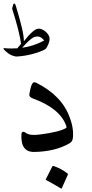

<svg xmlns="http://www.w3.org/2000/svg" viewBox="-54 -859 524 1093"><path d="M113 -322Q117 -347 121.5 -362.5Q126 -378 131 -385Q138 -395 154 -387Q299 -314 343 -190Q356 -156 360 -125Q364 -94 360 -68Q357 -53 343 -44Q300 -19 249.5 -7Q199 5 142 6Q62 8 68 -96Q69 -107 78 -109Q84 -109 94 -102Q116 -86 171 -93Q288 -108 323 -131Q326 -133 323 -143Q287 -243 132 -299Q111 -307 113 -322ZM24 -838Q31 -843 36 -826Q58 -754 70 -703.5Q82 -653 82 -624Q95 -641 107.5 -655Q120 -669 133 -680Q158 -702 182 -693Q208 -683 223 -658Q238 -631 209 -584Q203 -574 150 -557Q96 -540 38 -537Q10 -542 -8 -556Q-29 -572 -32 -578Q-37 -586 -31 -585Q-12 -583 6.5 -583Q25 -583 45 -584L66 -610Q61 -645 48.5 -694.5Q36 -744 16 -806Q15 -808 15.5 -811.5Q16 -815 18 -822Q22 -837 24 -838ZM138 -647Q129 -643 112.5 -628.5Q96 -614 72 -587Q137 -596 197 -628Q175 -661 138 -647ZM244 88Q245 85 251 86Q293 100 330 128Q334 132 332 136L298 212Q296 217 288 211Q284 208 264.5 197Q245 186 211 167Q205 164 207 161Z"/></svg>

Font: Amiri
Style: Italic
Weight: 400
Italic angle: 10°
Designer: Khaled Hosny
Version: Version 0.113